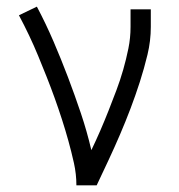

<svg xmlns="http://www.w3.org/2000/svg" viewBox="-20 -558 540 578"><path d="M210 0Q210 -34 202.5 -67.5Q195 -101 186 -133.5Q177 -166 166.5 -198.5Q156 -231 144.5 -263Q133 -295 120.5 -326.5Q108 -358 95 -389.5Q82 -421 67.5 -451.5Q53 -482 37 -512L91 -538Q118 -487 141 -433.5Q164 -380 184.5 -326Q205 -272 223.5 -217Q242 -162 255 -106Q269 -135 282 -165Q295 -195 307 -225.5Q319 -256 330.5 -286.5Q342 -317 351 -348.5Q360 -380 366.5 -412Q373 -444 373 -477V-530H434V-477Q434 -435 424 -393.5Q414 -352 401 -311.5Q388 -271 373 -231.5Q358 -192 341.5 -153.5Q325 -115 307 -76.5Q289 -38 271 0Z"/></svg>

Font: Iosevka Term Light
Style: Regular
Weight: 300
Monospace: yes
Designer: Belleve Invis
Foundry: Belleve Invis
Version: Version 9.0.1; ttfautohint (v1.8.3)